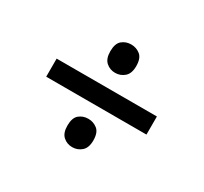

<svg xmlns="http://www.w3.org/2000/svg" viewBox="-105 -707 811 763"><g transform="rotate(30 300.5 -325.5)"><path d="M299 -431Q275 -431 257.5 -446.5Q240 -462 240 -496Q240 -532 257.5 -546.5Q275 -561 299 -561Q323 -561 341 -546.5Q359 -532 359 -496Q359 -462 341 -446.5Q323 -431 299 -431ZM70 -364H530V-281H70ZM299 -90Q275 -90 257.5 -105.5Q240 -121 240 -155Q240 -191 257.5 -205.5Q275 -220 299 -220Q323 -220 341 -205.5Q359 -191 359 -155Q359 -121 341 -105.5Q323 -90 299 -90Z"/></g></svg>

Font: Noto Sans Bengali Medium
Style: Regular
Weight: 500
Designer: Jelle Bosma - Monotype Design Team
Foundry: Monotype Imaging Inc.
Version: Version 2.003; ttfautohint (v1.8.4.7-5d5b)